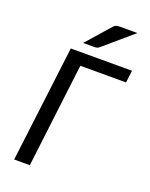

<svg xmlns="http://www.w3.org/2000/svg" viewBox="-154 -915 777 996"><g transform="rotate(20 234.0 -417.5)"><path d="M51.3 0ZM460 -574.2H207.5L137.7 0H51.3L130.4 -641.6H468.3ZM427.7 -835 270.5 -700.2Q262.7 -693.4 256.3 -691.9Q250 -690.4 240.2 -690.4H180.7L294.4 -819.8Q303.2 -830.1 311.3 -832.5Q319.3 -835 334 -835Z"/></g></svg>

Font: Carlito
Style: Italic
Weight: 400
Italic angle: -7°
Designer: Lukasz Dziedzic
Foundry: tyPoland Lukasz Dziedzic
Version: Version 1.104